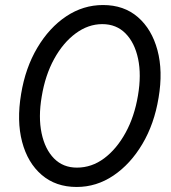

<svg xmlns="http://www.w3.org/2000/svg" viewBox="-20 -732 681 764"><path d="M285 12Q202 12 146 -36Q90 -84 68 -167.5Q46 -251 64 -358Q81 -462 128.5 -542Q176 -622 243.5 -667Q311 -712 390 -712Q473 -712 528.5 -664Q584 -616 606.5 -532.5Q629 -449 611 -343Q594 -239 546.5 -159Q499 -79 431.5 -33.5Q364 12 285 12ZM286 -65Q345 -65 394.5 -102Q444 -139 479.5 -203.5Q515 -268 529 -352Q543 -434 529.5 -498Q516 -562 479.5 -599Q443 -636 387 -636Q331 -636 281 -599Q231 -562 195.5 -497.5Q160 -433 146 -348Q132 -266 145.5 -202Q159 -138 195 -101.5Q231 -65 286 -65Z"/></svg>

Font: Figtree
Style: Italic
Weight: 400
Italic angle: -9.5°
Foundry: Erik Kennedy
Version: Version 2.001; ttfautohint (v1.8.4.7-5d5b);gftools[0.9.27]